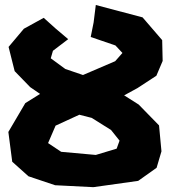

<svg xmlns="http://www.w3.org/2000/svg" viewBox="-20 -735 691 774"><path d="M156.2 -663.1 76.2 -619.1 14.6 -545.9 39.1 -448.2 101.6 -383.8 141.6 -356.4 82 -319.3 13.7 -203.1 29.3 -83 94.7 -24.4 202.1 11.7 356.4 19.5 537.1 -5.9 611.3 -58.6 630.9 -125 621.1 -229.5 539.1 -313.5 480.5 -350.6 534.2 -379.9 610.4 -429.7 635.7 -489.3 633.8 -573.2 554.7 -665 366.2 -714.8 357.4 -644.5 345.7 -585.9 445.3 -551.8 473.6 -521.5 444.3 -488.3 314.5 -432.6 243.2 -457 184.6 -500 193.4 -530.3 254.9 -577.1 204.1 -620.1ZM204.1 -228.5 299.8 -272.5 349.6 -259.8 427.7 -210.9 461.9 -168 450.2 -135.7 366.2 -110.4 226.6 -123 173.8 -158.2Z"/></svg>

Font: MaokenAssortedSans-TC
Style: Regular
Weight: 500
Version: Version 0.83